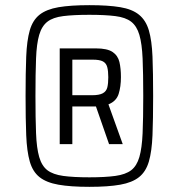

<svg xmlns="http://www.w3.org/2000/svg" viewBox="-20 -716 693 744"><path d="M326.3 8Q253.1 8 206.5 -0.3Q159.8 -8.5 133.2 -29.6Q106.7 -50.6 95.4 -90.1Q84.1 -129.6 81.6 -191.9Q79.1 -254.1 79.1 -344Q79.1 -434.4 81.6 -496.8Q84.1 -559.3 95.4 -598.6Q106.7 -637.8 133.2 -658.9Q159.8 -679.9 206.5 -688Q253.1 -696 326.3 -696Q399.4 -696 445.8 -688.2Q492.2 -680.5 518.7 -658.9Q545.3 -637.4 556.9 -598.1Q568.4 -558.8 570.9 -496.9Q573.4 -434.9 573.4 -344Q573.4 -254.1 570.9 -191.9Q568.4 -129.6 556.9 -90.1Q545.3 -50.6 518.7 -29.6Q492.2 -8.5 445.8 -0.3Q399.4 8 326.3 8ZM326.3 -28.9Q387.2 -28.9 426.9 -34.3Q466.6 -39.8 488.4 -56.4Q510.1 -73.1 520.1 -107.7Q530.1 -142.3 532.6 -199.7Q535.1 -257.1 535.1 -344Q535.1 -431.9 532.6 -489.3Q530.1 -546.7 520.1 -580.8Q510.1 -614.9 488.4 -631.8Q466.6 -648.7 426.9 -653.6Q387.2 -658.6 326.3 -658.6Q264.8 -658.6 225.1 -653.6Q185.3 -648.7 163.6 -631.8Q141.9 -614.9 131.9 -580.8Q121.9 -546.7 119.7 -489.3Q117.4 -431.9 117.4 -344Q117.4 -257.1 119.7 -199.7Q121.9 -142.3 131.9 -107.7Q141.9 -73.1 163.6 -56.4Q185.3 -39.8 225.1 -34.3Q264.8 -28.9 326.3 -28.9ZM211.4 -157.5V-528.5H351.5Q395.7 -528.5 416.3 -514.5Q437 -500.5 442.8 -475.5Q448.6 -450.5 448.6 -417.2Q448.6 -380.2 439.7 -351.9Q430.7 -323.7 400.2 -311.6L455.6 -157.5H402.6L351.8 -303.4H260.3V-157.5ZM260.3 -347H335.8Q364.8 -347 378.4 -354.6Q392.1 -362.2 395.9 -377.5Q399.6 -392.8 399.6 -416.7Q399.6 -440.6 395.6 -455.8Q391.6 -471.1 378.9 -478Q366.1 -484.8 339.8 -484.8H260.3Z"/></svg>

Font: Saira Thin SemiCondensed
Style: Regular
Weight: 100
Width: 4
Version: Version 1.101